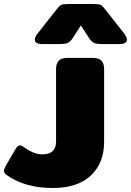

<svg xmlns="http://www.w3.org/2000/svg" viewBox="-169 -769 654 959"><path d="M5 -571Q5 -584 20 -603L112 -720Q126 -739 135.5 -744Q145 -749 173 -749H297Q325 -749 334.5 -744Q344 -739 358 -720L450 -603Q465 -584 465 -571Q465 -560 455.5 -554.5Q446 -549 429 -549H340Q312 -549 300 -555Q288 -561 277 -577L235 -642L193 -577Q182 -561 170 -555Q158 -549 130 -549H41Q24 -549 14.5 -554.5Q5 -560 5 -571ZM-137 104Q-149 95 -149 84Q-149 75 -140 59L-90 -27Q-80 -43 -69 -43Q-62 -43 -49 -34Q-1 2 43 2Q111 2 111 -63V-423Q111 -452 124.5 -466Q138 -480 171 -480H290Q324 -480 337.5 -466.5Q351 -453 351 -423V-61Q351 45 285 107.5Q219 170 95 170Q-47 170 -137 104Z"/></svg>

Font: Mitr
Style: Bold
Weight: 700
Designer: Thanarat Vachiruckul
Foundry: Cadson Demak
Version: Version 1.003